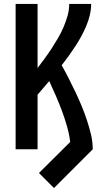

<svg xmlns="http://www.w3.org/2000/svg" viewBox="-20 -755 540 971"><path d="M253 196 177 120 335 -37Q330 -78 318.5 -117.5Q307 -157 293 -195Q279 -233 262.5 -270.5Q246 -308 229 -345Q214 -328 199.5 -310.5Q185 -293 170 -276V0H59V-735H170V-411Q189 -436 207 -460.5Q225 -485 241.5 -510.5Q258 -536 273.5 -562.5Q289 -589 301 -617Q313 -645 321.5 -674.5Q330 -704 330 -735H441Q441 -706 434 -677.5Q427 -649 415.5 -622Q404 -595 390 -569.5Q376 -544 360 -519.5Q344 -495 327 -471.5Q310 -448 292 -425Q311 -391 328 -357.5Q345 -324 361.5 -289.5Q378 -255 392.5 -220Q407 -185 419 -149Q431 -113 440 -75.5Q449 -38 449 0Z"/></svg>

Font: Iosevka Curly
Style: Bold
Weight: 700
Monospace: yes
Designer: Belleve Invis
Foundry: Belleve Invis
Version: Version 22.1.2; ttfautohint (v1.8.4)